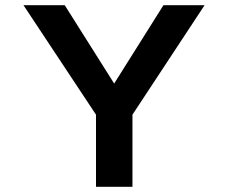

<svg xmlns="http://www.w3.org/2000/svg" viewBox="-20 -720 890 740"><path d="M350 0V-278L70.5 -700H229.5L420 -398L610 -700H768.5L490.5 -278V0Z"/></svg>

Font: League Mono Wide SemiBold
Style: Regular
Weight: 600
Width: 8
Designer: Tyler Finck
Foundry: The League of Moveable Type / Tyler Finck
Version: Version 2.210